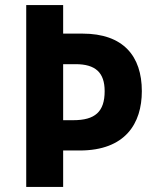

<svg xmlns="http://www.w3.org/2000/svg" viewBox="-20 -734 615 754"><path d="M537 -376C537 -514 464 -602 304 -602H228V-714H83V0H228V-143H293C472 -143 537 -249 537 -376ZM268 -262H228V-482H277C355 -482 391 -449 391 -376C391 -295 353 -262 268 -262Z"/></svg>

Font: Noto Sans Telugu SemiCondensed
Style: Bold
Weight: 700
Width: 4
Designer: Jelle Bosma - Monotype Design Team
Foundry: Monotype Imaging Inc.
Version: Version 2.005